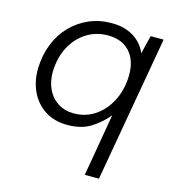

<svg xmlns="http://www.w3.org/2000/svg" viewBox="-109 -603 832 914"><g transform="rotate(15 307.5 -145.5)"><path d="M392 220 445 -88Q414 -49 367 -18.5Q320 12 250 12Q184 12 138 -18.5Q92 -49 68.5 -99.5Q45 -150 46 -212Q48 -278 69.5 -332.5Q91 -387 129.5 -427Q168 -467 219 -489Q270 -511 329 -511Q375 -511 408.5 -498Q442 -485 465.5 -462.5Q489 -440 502 -409L524 -499H588L462 220ZM265 -49Q325 -49 371.5 -81.5Q418 -114 445 -169Q472 -224 473 -291Q474 -340 457 -375.5Q440 -411 407.5 -430.5Q375 -450 328 -450Q269 -450 222 -420Q175 -390 147.5 -337.5Q120 -285 118 -217Q117 -169 134.5 -131Q152 -93 186 -71Q220 -49 265 -49Z"/></g></svg>

Font: DM Sans 20pt Light
Style: Italic
Weight: 300
Italic angle: -10°
Version: Version 4.004;gftools[0.9.30]